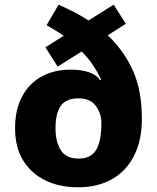

<svg xmlns="http://www.w3.org/2000/svg" viewBox="-20 -786 669 816"><path d="M229 -766Q265 -750 297 -733.5Q329 -717 356 -699L463 -766L515 -685L438 -636Q509 -568 546 -483.5Q583 -399 583 -281Q583 -190 550 -124.5Q517 -59 456 -24.5Q395 10 312 10Q234 10 173.5 -19Q113 -48 78.5 -104Q44 -160 44 -241Q44 -321 74.5 -377Q105 -433 158 -461.5Q211 -490 279 -490Q375 -490 406 -445L410 -447Q394 -481 374.5 -510Q355 -539 327 -567L225 -503L173 -585L251 -634Q235 -645 216 -656.5Q197 -668 178 -679ZM314 -368Q261 -368 238.5 -336.5Q216 -305 216 -241Q216 -183 238.5 -147.5Q261 -112 314 -112Q367 -112 389 -149.5Q411 -187 411 -263Q411 -303 387.5 -335.5Q364 -368 314 -368Z"/></svg>

Font: Noto Sans ExtraBold
Style: Regular
Weight: 800
Designer: Monotype Design Team
Foundry: Monotype Imaging Inc.
Version: Version 2.007